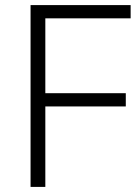

<svg xmlns="http://www.w3.org/2000/svg" viewBox="-20 -734 546 754"><path d="M158 0H100V-714H493V-662H158V-368H474V-316H158Z"/></svg>

Font: Noto Sans Cham Light
Style: Regular
Weight: 300
Version: Version 2.002